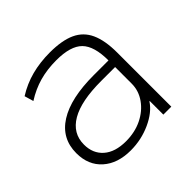

<svg xmlns="http://www.w3.org/2000/svg" viewBox="-140 -669 819 819"><g transform="rotate(-45 269.0 -260.0)"><path d="M210 10Q131 10 84 -32Q37 -74 37 -146Q37 -235 111.5 -282Q186 -329 325 -329H414Q414 -415 378.5 -451Q343 -487 257 -487Q202 -487 155.5 -474Q109 -461 65 -433L53 -474Q99 -503 150.5 -516.5Q202 -530 261 -530Q334 -530 378.5 -509.5Q423 -489 443.5 -444Q464 -399 464 -326V0H416V-82H414Q388 -42 331 -16Q274 10 210 10ZM223 -32Q277 -32 320 -53Q363 -74 388.5 -110Q414 -146 414 -189V-289H330Q209 -289 147.5 -253Q86 -217 86 -149Q86 -95 122 -63.5Q158 -32 223 -32Z"/></g></svg>

Font: M PLUS 2 Light
Style: Regular
Weight: 300
Designer: Coji Morishita
Foundry: UNDERFOREST DESIGN
Version: Version 1.001